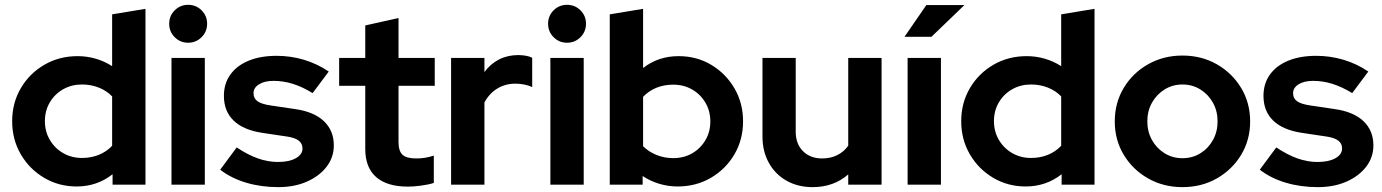

<svg xmlns="http://www.w3.org/2000/svg" viewBox="-20 -759 5678 789"><path d="M294.9 7.3Q221.3 7.3 160.9 -28.6Q100.5 -64.5 65.3 -125.2Q30 -185.9 30 -261Q30 -336 65.6 -396.7Q101.2 -457.3 162.3 -492.8Q223.4 -528.3 298.7 -528.3Q337.7 -528.3 373.7 -517.7Q409.7 -507.2 440.8 -487.1V-700L577.8 -722.7V0H442.6V-43Q378.7 7.3 294.9 7.3ZM316.9 -109.9Q354.6 -109.9 386.1 -122.7Q417.7 -135.5 440.8 -159.9V-362.8Q418.4 -386.3 386.2 -399Q354 -411.8 316.9 -411.8Q274.1 -411.8 239.5 -392.2Q204.9 -372.5 184.7 -338.3Q164.5 -304.1 164.5 -261.3Q164.5 -218.5 184.8 -184.1Q205 -149.7 239.6 -129.8Q274.2 -109.9 316.9 -109.9Z M684.7 0V-521H821.7V0ZM753.1 -583.4Q720.7 -583.4 698 -606.1Q675.3 -628.8 675.3 -661.4Q675.3 -694.1 698 -716.6Q720.7 -739.2 753.1 -739.2Q785.6 -739.2 808.3 -716.7Q831.1 -694.1 831.1 -661.3Q831.1 -628.8 808.3 -606.1Q785.6 -583.4 753.1 -583.4Z M1123.8 10Q1052.5 10 991.2 -8.4Q929.9 -26.7 884.9 -61.6L952.7 -153.2Q998.5 -122.6 1039.8 -108Q1081 -93.4 1122.2 -93.4Q1167.9 -93.4 1195.5 -108.7Q1223.1 -124 1223.1 -149Q1223.1 -169.1 1207.4 -181.2Q1191.7 -193.3 1158 -198.1L1058.2 -213Q980.3 -224.7 940.2 -263.3Q900.1 -302 900.1 -365Q900.1 -415.6 926.6 -452.5Q953.1 -489.5 1001.7 -509.5Q1050.3 -529.6 1116.8 -529.6Q1173.9 -529.6 1228.3 -513.6Q1282.8 -497.6 1330.9 -465L1264.7 -376.4Q1222 -402.5 1182.9 -414.6Q1143.7 -426.7 1104.2 -426.7Q1067.2 -426.7 1044.5 -412.6Q1021.8 -398.6 1021.8 -375.9Q1021.8 -354.7 1038.1 -343Q1054.3 -331.2 1092.6 -325.6L1192.5 -310.8Q1269.6 -300 1310.7 -261.4Q1351.8 -222.7 1351.8 -161.6Q1351.8 -112.2 1321.9 -73.6Q1292.1 -35 1240.8 -12.5Q1189.6 10 1123.8 10Z M1656.8 7.9Q1570.3 7.9 1525.7 -31.4Q1481 -70.6 1481 -146.8V-406.5H1373.7V-521H1481V-654.5L1617.7 -684.9V-521H1766.5V-406.5H1617.7V-175.1Q1617.7 -138.6 1633.9 -123.3Q1650.1 -107.9 1689.7 -107.9Q1709.9 -107.9 1726.4 -110.6Q1742.9 -113.2 1762.7 -119.5V-7.3Q1741.5 -0.3 1710.5 3.8Q1679.5 7.9 1656.8 7.9Z M1833.7 0V-521H1970.7V-462.9Q1995.8 -496.9 2030.9 -514.8Q2066.1 -532.7 2109.9 -532.7Q2148.1 -532 2167 -521.5V-401.2Q2151.8 -408.4 2133.8 -411.8Q2115.8 -415.2 2097.1 -415.2Q2056.8 -415.2 2023.7 -395.2Q1990.7 -375.1 1970.7 -338V0Z M2241.7 0V-521H2378.7V0ZM2310.1 -583.4Q2277.7 -583.4 2255 -606.1Q2232.3 -628.8 2232.3 -661.4Q2232.3 -694.1 2255 -716.6Q2277.7 -739.2 2310.1 -739.2Q2342.6 -739.2 2365.3 -716.7Q2388.1 -694.1 2388.1 -661.3Q2388.1 -628.8 2365.3 -606.1Q2342.6 -583.4 2310.1 -583.4Z M2485.7 0V-700L2622.7 -722.7V-479.5Q2685.2 -528.3 2768.6 -528.3Q2843.2 -528.3 2903.1 -492.4Q2962.9 -456.5 2998.2 -395.9Q3033.5 -335.4 3033.5 -260.3Q3033.5 -185.2 2997.9 -124.5Q2962.2 -63.9 2901.3 -28.3Q2840.3 7.3 2764.8 7.3Q2725.8 7.3 2688.9 -3.8Q2652.1 -14.8 2620.9 -35.7V0ZM2746.6 -109.2Q2790.3 -109.2 2824.4 -129Q2858.6 -148.8 2878.8 -183Q2899 -217.2 2899 -260Q2899 -302.9 2878.8 -337.2Q2858.6 -371.5 2824.1 -391.3Q2789.6 -411.1 2746.6 -411.1Q2708.9 -411.1 2677.3 -398.3Q2645.8 -385.5 2622.7 -361.1V-158.2Q2645.1 -135.5 2677.5 -122.4Q2709.9 -109.2 2746.6 -109.2Z M3319.4 10Q3258.9 10 3212.4 -16.3Q3165.8 -42.6 3139.6 -89.7Q3113.3 -136.8 3113.3 -197.6V-521H3249.9V-217.6Q3249.9 -167.8 3279.7 -137.9Q3309.5 -107.9 3358.5 -107.9Q3393.4 -107.9 3420.7 -121.6Q3448 -135.3 3465.7 -160.2V-521H3602.7V0H3465.7V-42.3Q3406 10 3319.4 10Z M3709.7 0V-521H3846.7V0ZM3697 -607.9 3786.7 -738.2H3943.2L3807.8 -607.9Z M4194.9 7.3Q4121.3 7.3 4060.9 -28.6Q4000.5 -64.5 3965.3 -125.2Q3930 -185.9 3930 -261Q3930 -336 3965.6 -396.7Q4001.2 -457.3 4062.3 -492.8Q4123.4 -528.3 4198.7 -528.3Q4237.7 -528.3 4273.7 -517.7Q4309.7 -507.2 4340.8 -487.1V-700L4477.8 -722.7V0H4342.6V-43Q4278.7 7.3 4194.9 7.3ZM4216.9 -109.9Q4254.6 -109.9 4286.1 -122.7Q4317.7 -135.5 4340.8 -159.9V-362.8Q4318.4 -386.3 4286.2 -399Q4254 -411.8 4216.9 -411.8Q4174.1 -411.8 4139.5 -392.2Q4104.9 -372.5 4084.7 -338.3Q4064.5 -304.1 4064.5 -261.3Q4064.5 -218.5 4084.8 -184.1Q4105 -149.7 4139.6 -129.8Q4174.2 -109.9 4216.9 -109.9Z M4839.2 10Q4761 10 4697.8 -25.9Q4634.7 -61.8 4597.8 -123Q4561 -184.2 4561 -260Q4561 -336.2 4597.7 -397.5Q4634.4 -458.8 4697.7 -494.8Q4761 -530.7 4839.1 -530.7Q4917.5 -530.7 4980.5 -494.8Q5043.5 -458.8 5080.4 -397.5Q5117.3 -336.2 5117.3 -260Q5117.3 -184.2 5080.5 -123Q5043.6 -61.8 4980.6 -25.9Q4917.6 10 4839.2 10ZM4839.2 -108.9Q4880.1 -108.9 4912.8 -129.1Q4945.5 -149.3 4964.5 -183.6Q4983.5 -217.9 4983.5 -260.4Q4983.5 -302.9 4964.3 -337.1Q4945.1 -371.3 4912.4 -391.6Q4879.6 -411.8 4839.2 -411.8Q4798.9 -411.8 4766.1 -391.6Q4733.2 -371.3 4714 -337.1Q4694.8 -302.9 4694.8 -260.4Q4694.8 -217.9 4713.9 -183.6Q4733.1 -149.3 4765.9 -129.1Q4798.8 -108.9 4839.2 -108.9Z M5395.8 10Q5324.5 10 5263.2 -8.4Q5201.9 -26.7 5156.9 -61.6L5224.7 -153.2Q5270.5 -122.6 5311.8 -108Q5353 -93.4 5394.2 -93.4Q5439.9 -93.4 5467.5 -108.7Q5495.1 -124 5495.1 -149Q5495.1 -169.1 5479.4 -181.2Q5463.7 -193.3 5430 -198.1L5330.2 -213Q5252.3 -224.7 5212.2 -263.3Q5172.1 -302 5172.1 -365Q5172.1 -415.6 5198.6 -452.5Q5225.1 -489.5 5273.7 -509.5Q5322.3 -529.6 5388.8 -529.6Q5445.9 -529.6 5500.3 -513.6Q5554.8 -497.6 5602.9 -465L5536.7 -376.4Q5494 -402.5 5454.9 -414.6Q5415.7 -426.7 5376.2 -426.7Q5339.2 -426.7 5316.5 -412.6Q5293.8 -398.6 5293.8 -375.9Q5293.8 -354.7 5310.1 -343Q5326.3 -331.2 5364.6 -325.6L5464.5 -310.8Q5541.6 -300 5582.7 -261.4Q5623.8 -222.7 5623.8 -161.6Q5623.8 -112.2 5593.9 -73.6Q5564.1 -35 5512.8 -12.5Q5461.6 10 5395.8 10Z"/></svg>

Font: Red Hat Display VF
Style: Regular
Weight: 300
Designer: Pentagram, MCKL
Foundry: Pentagram, MCKL
Version: Version 1.023